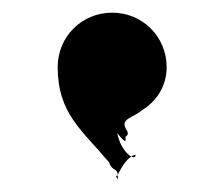

<svg xmlns="http://www.w3.org/2000/svg" viewBox="-20 -186 354 303"><path d="M157 -166C109 -166 71 -128 71 -80C71 -7 110 20 152 70C158 87 166 76 166 94C166 106 163 82 163 94C163 100 174 63 194 58C194 70 171 55 165 24C181 44 178 35 178 30C183 26 183 24 178 16C171 1 190 0 204 -12C227 -26 243 -50 243 -80C243 -128 205 -166 157 -166Z"/></svg>

Font: Hussar Przerywany
Style: Regular
Weight: 400
Foundry: Cannot Into Space Fonts
Version: Version 0.982